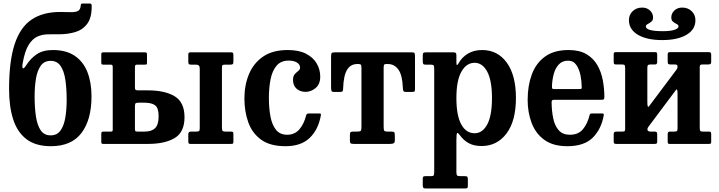

<svg xmlns="http://www.w3.org/2000/svg" viewBox="-20 -817 4084 1090"><path d="M500.5 -782.5Q501 -716.5 475.2 -682Q449.5 -647.5 407.2 -635Q365 -622.5 317.5 -622.5Q285.5 -622.5 253.5 -622.2Q221.5 -622 193.2 -609.8Q165 -597.5 143 -562.8Q121 -528 109 -459.5Q104.5 -435.5 109.5 -430Q114.5 -424.5 128.5 -446Q152 -483.5 187.2 -508.2Q222.5 -533 280.5 -533Q356 -533 404.5 -500Q453 -467 476.2 -408Q499.5 -349 499.5 -270Q499.5 -137 442.5 -62Q385.5 13 269 13Q183.5 13 131.2 -26.2Q79 -65.5 55.2 -138.2Q31.5 -211 31.5 -311.5Q31.5 -469.5 63 -565.8Q94.5 -662 158.8 -705.5Q223 -749 321 -749Q354 -749 379.8 -748Q405.5 -747 420.8 -753.8Q436 -760.5 438 -783.5Q439 -792 440.5 -794.5Q442 -797 452 -797H487.5Q496 -797 498.2 -794.2Q500.5 -791.5 500.5 -782.5ZM176.5 -270Q176.5 -206 184 -156Q191.5 -106 211 -77.2Q230.5 -48.5 267.5 -48.5Q304 -48.5 323.8 -76.5Q343.5 -104.5 351 -150.2Q358.5 -196 358.5 -250Q358.5 -314 351 -364Q343.5 -414 323.8 -442.8Q304 -471.5 267.5 -471.5Q230.5 -471.5 211 -443.5Q191.5 -415.5 184 -369.8Q176.5 -324 176.5 -270Z M1114 -89.5V-429Q1114 -450 1093 -450H1065.5Q1055.5 -450 1052.2 -453Q1049 -456 1049 -466.5V-506Q1049 -515 1052 -517.5Q1055 -520 1063.5 -520H1291Q1300 -520 1302.5 -516.8Q1305 -513.5 1305 -504V-466Q1305 -455.5 1301 -452.8Q1297 -450 1287 -450H1258Q1247.5 -450 1243.8 -447.5Q1240 -445 1240 -434.5V-92.5Q1240 -79.5 1243 -74.8Q1246 -70 1259 -70H1292Q1300.5 -70 1302.8 -66.8Q1305 -63.5 1305 -55V-11Q1305 -3 1301.5 -1.5Q1298 0 1289.5 0H1061Q1053 0 1051 -3.5Q1049 -7 1049 -15.5V-55Q1049 -70 1063.5 -70H1094Q1106 -70 1110 -73.2Q1114 -76.5 1114 -89.5ZM566.5 0Q559 0 557 -2.5Q555 -5 555 -13V-59Q555 -66.5 558.8 -68.2Q562.5 -70 569 -70H609Q617 -70 618.5 -73Q620 -76 620 -83.5V-433Q620 -442.5 618.2 -446.2Q616.5 -450 607 -450H567.5Q560 -450 557.5 -452Q555 -454 555 -462V-508Q555 -516 558 -518Q561 -520 568.5 -520H798Q808.5 -520 811.5 -518Q814.5 -516 814.5 -505V-464.5Q814.5 -454 812.8 -452Q811 -450 800.5 -450H758.5Q750.5 -450 748.2 -446.8Q746 -443.5 746 -435V-322Q746 -309.5 750 -306.8Q754 -304 766.5 -304H820Q916.5 -304 972 -270.2Q1027.5 -236.5 1027.5 -151.5Q1027.5 -67 972 -33.5Q916.5 0 820 0ZM801 -70Q841 -70 860.8 -89.8Q880.5 -109.5 880.5 -156.5Q880.5 -204 860.8 -219Q841 -234 801 -234H766.5Q754 -234 750 -230.8Q746 -227.5 746 -213.5V-88Q746 -76 748.2 -73Q750.5 -70 761 -70Z M1367.5 -258Q1367.5 -333 1393.2 -395.5Q1419 -458 1473.2 -495.5Q1527.5 -533 1613.5 -533Q1677 -533 1717.8 -511.8Q1758.5 -490.5 1778.2 -456.2Q1798 -422 1798 -382Q1798 -339 1771.8 -317.2Q1745.5 -295.5 1715 -295.5Q1684.5 -295.5 1664 -313.2Q1643.5 -331 1643.5 -363.5Q1643.5 -385 1653.5 -396Q1663.5 -407 1673.5 -414.5Q1683.5 -422 1683.5 -433.5Q1683.5 -451 1665.8 -462Q1648 -473 1618.5 -473Q1575 -473 1550.5 -444.5Q1526 -416 1516.2 -367.8Q1506.5 -319.5 1506.5 -261Q1506.5 -202.5 1515.5 -155.2Q1524.5 -108 1547 -80Q1569.5 -52 1610.5 -52Q1653.5 -52 1680 -83.2Q1706.5 -114.5 1718 -162.5Q1720.5 -173 1735.5 -173H1790Q1799.5 -173 1801 -171Q1802.5 -169 1801.5 -162Q1787.5 -81.5 1738.2 -34.2Q1689 13 1601.5 13Q1513.5 13 1462.5 -24Q1411.5 -61 1389.5 -122.8Q1367.5 -184.5 1367.5 -258Z M1966.5 -20.5V-52.5Q1966.5 -64.5 1971 -67.2Q1975.5 -70 1987 -70H2009Q2024 -70 2028 -74.5Q2032 -79 2032 -97.5V-431Q2032 -445.5 2028.8 -449.5Q2025.5 -453.5 2016 -453.5H2008Q1970.5 -453.5 1950.5 -421Q1930.5 -388.5 1928 -315.5Q1928 -304 1925 -299.5Q1922 -295 1909 -295H1876.5Q1863.5 -295 1861.5 -302.2Q1859.5 -309.5 1859.5 -320.5V-493.5Q1859.5 -511 1863 -515.5Q1866.5 -520 1883.5 -520H2315Q2330 -520 2333 -515.8Q2336 -511.5 2336 -496.5V-310.5Q2336 -299.5 2332.2 -297.2Q2328.5 -295 2317 -295H2286.5Q2272.5 -295 2270 -300.8Q2267.5 -306.5 2267 -318.5Q2264.5 -390 2241.8 -421.8Q2219 -453.5 2182.5 -453.5H2172.5Q2163.5 -453.5 2160.8 -449.5Q2158 -445.5 2158 -432V-98.5Q2158 -79.5 2161.5 -74.8Q2165 -70 2180 -70H2202Q2216 -70 2218.8 -65.5Q2221.5 -61 2221.5 -45.5V-21Q2221.5 -6 2213.8 -3Q2206 0 2192.5 0H1989.5Q1975 0 1970.8 -3.2Q1966.5 -6.5 1966.5 -20.5Z M2380 -472V-502Q2380 -514.5 2384.5 -517.2Q2389 -520 2400.5 -520H2551.5Q2562.5 -520 2566.8 -517Q2571 -514 2571 -502.5V-465Q2571 -448.5 2574 -447.8Q2577 -447 2582.5 -456.5Q2602 -492 2636.2 -512.5Q2670.5 -533 2717 -533Q2805 -533 2857 -461.5Q2909 -390 2909 -260.5Q2909 -130.5 2855.5 -59.2Q2802 12 2714 12Q2670.5 12 2641 -4.2Q2611.5 -20.5 2591 -49Q2580 -64.5 2575.5 -62Q2571 -59.5 2571 -20.5V159Q2571 174.5 2574.8 178.8Q2578.5 183 2592.5 183H2618.5Q2629.5 183 2632.8 186.2Q2636 189.5 2636 201V236Q2636 248 2633 250.5Q2630 253 2618 253H2397.5Q2386 253 2383 248.8Q2380 244.5 2380 234V200.5Q2380 190.5 2382.5 186.8Q2385 183 2395 183H2426.5Q2439.5 183 2442.2 178.5Q2445 174 2445 159V-429Q2445 -443.5 2440.5 -446.8Q2436 -450 2426 -450H2395.5Q2385.5 -450 2382.8 -454.2Q2380 -458.5 2380 -472ZM2571 -260.5Q2571 -160.5 2598.8 -110.5Q2626.5 -60.5 2674.5 -60.5Q2719 -60.5 2746 -110.5Q2773 -160.5 2773 -260.5Q2773 -360 2746 -410.2Q2719 -460.5 2674.5 -460.5Q2628 -460.5 2599.5 -410.2Q2571 -360 2571 -260.5Z M2975.5 -250Q2975.5 -330 2999 -394Q3022.5 -458 3073.8 -495.5Q3125 -533 3208 -533Q3270 -533 3309.8 -509.2Q3349.5 -485.5 3371.8 -446.2Q3394 -407 3402.5 -359.8Q3411 -312.5 3411 -266.5Q3411 -256 3407.8 -253.2Q3404.5 -250.5 3393.5 -250.5H3126.5Q3117.5 -250.5 3114.5 -247.5Q3111.5 -244.5 3111.5 -236Q3112 -186.5 3120.8 -144.8Q3129.5 -103 3152 -77.5Q3174.5 -52 3215 -52Q3263.5 -52 3289.2 -83.2Q3315 -114.5 3326.5 -161Q3327.5 -166.5 3330.2 -169.8Q3333 -173 3341 -173H3396.5Q3404.5 -173 3406.5 -170.5Q3408.5 -168 3407.5 -162Q3393.5 -83.5 3344.8 -35.2Q3296 13 3201 13Q3119 13 3069.5 -23.5Q3020 -60 2997.8 -120Q2975.5 -180 2975.5 -250ZM3127.5 -311.5H3268.5Q3278.5 -311.5 3280.5 -313Q3282.5 -314.5 3282.5 -321Q3282.5 -352.5 3275.8 -387.8Q3269 -423 3252.2 -447.8Q3235.5 -472.5 3205 -472.5Q3172 -472.5 3152 -450.8Q3132 -429 3123.2 -395.2Q3114.5 -361.5 3113.5 -326Q3113.5 -317.5 3115.2 -314.5Q3117 -311.5 3127.5 -311.5Z M3853 -774Q3885.5 -774 3906.8 -753.5Q3928 -733 3928 -702Q3928 -649.5 3877.5 -619.5Q3827 -589.5 3739.5 -589.5Q3651.5 -589.5 3601 -619.8Q3550.5 -650 3550.5 -703Q3550.5 -733.5 3572 -753.8Q3593.5 -774 3625.5 -774Q3652.5 -774 3670 -757.5Q3687.5 -741 3687.5 -717.5Q3687.5 -701.5 3677.2 -693.5Q3667 -685.5 3656.8 -680.2Q3646.5 -675 3646.5 -667Q3646.5 -640 3743.5 -640Q3786.5 -640 3809.2 -647.8Q3832 -655.5 3832 -667Q3832 -675.5 3821.8 -680.5Q3811.5 -685.5 3801.2 -693.5Q3791 -701.5 3791 -717.5Q3791 -741 3808.5 -757.5Q3826 -774 3853 -774ZM3952.5 -92.5Q3952.5 -79.5 3955 -74.8Q3957.5 -70 3970.5 -70H4004.5Q4012.5 -70 4015 -66.8Q4017.5 -63.5 4017.5 -55V-11Q4017.5 -3 4013.8 -1.5Q4010 0 4002 0H3781.5Q3773.5 0 3772 -3.8Q3770.5 -7.5 3770.5 -15.5V-55.5Q3770.5 -70 3782.5 -70H3808Q3819 -70 3822.8 -73.2Q3826.5 -76.5 3826.5 -89.5V-286Q3826.5 -300.5 3824.2 -306.5Q3822 -312.5 3816.5 -305L3663.5 -100.5Q3661 -97 3658.2 -92.5Q3655.5 -88 3655.5 -82Q3655.5 -70 3674.5 -70H3695Q3704.5 -70 3707.8 -67Q3711 -64 3711 -53V-15Q3711 -6 3708.5 -3Q3706 0 3697 0H3478Q3469 0 3466.5 -3.2Q3464 -6.5 3464 -16V-54Q3464 -64.5 3468.2 -67.2Q3472.5 -70 3482 -70H3512Q3522 -70 3525.5 -72.2Q3529 -74.5 3529 -84V-428.5Q3529 -441.5 3526.8 -446.2Q3524.5 -451 3511 -451H3477Q3469 -451 3466.5 -454Q3464 -457 3464 -466V-510Q3464 -518 3467.8 -519.5Q3471.5 -521 3479.5 -521H3700Q3707.5 -521 3709.2 -517.2Q3711 -513.5 3711 -505.5V-465.5Q3711 -451 3699.5 -451H3673.5Q3663 -451 3659 -447.8Q3655 -444.5 3655 -431.5V-239Q3655 -219 3657.5 -212.8Q3660 -206.5 3667.5 -217.5L3822 -423.5Q3826.5 -429.5 3826.5 -436Q3826.5 -447 3822 -449Q3817.5 -451 3807 -451H3786.5Q3777 -451 3773.8 -454Q3770.5 -457 3770.5 -468V-506Q3770.5 -515 3773.2 -518Q3776 -521 3784.5 -521H4003.5Q4012.5 -521 4015 -517.5Q4017.5 -514 4017.5 -505V-467Q4017.5 -456.5 4013.2 -453.8Q4009 -451 3999.5 -451H3969.5Q3959.5 -451 3956 -448.5Q3952.5 -446 3952.5 -437Z"/></svg>

Font: Besley* Narrow Semi
Style: Regular
Weight: 600
Width: 4
Designer: Owen Earl
Foundry: indestructible type*
Version: Version 3.000; ttfautohint (v1.8.3)